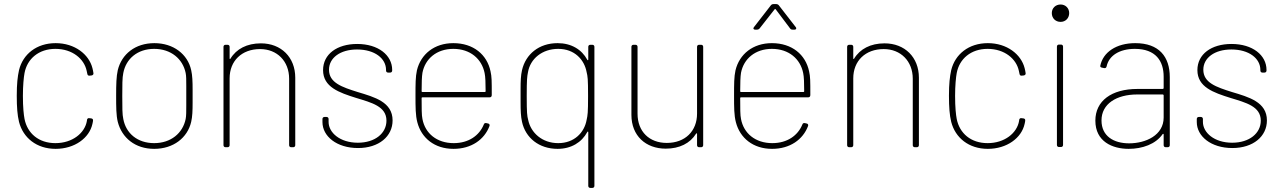

<svg xmlns="http://www.w3.org/2000/svg" viewBox="-20 -720 6266 939"><path d="M252 8C345 8 417 -45 432 -114C434 -122 435 -128 435 -132C435 -138 431 -140 426 -141L417 -142C412 -143 408 -141 406 -136C406 -134 405 -131 405 -130C405 -130 405 -130 405 -129C395 -69 334 -20 251 -20C169 -20 114 -68 100 -138C96 -159 92 -195 92 -251C92 -301 96 -342 100 -363C113 -432 169 -481 251 -481C334 -481 392 -432 404 -373L407 -359C408 -353 411 -350 416 -350C417 -350 417 -350 418 -350L428 -351C433 -352 437 -355 437 -360C437 -361 437 -361 437 -362C436 -370 434 -379 432 -387C415 -454 346 -509 252 -509C159 -509 92 -455 73 -377C66 -345 62 -310 62 -252C62 -196 65 -157 73 -124C93 -46 159 8 252 8Z M734 8C828 8 897 -46 915 -124C921 -150 922 -179 922 -219C922 -229 922 -239 922 -251C922 -262 922 -272 922 -281C922 -320 921 -351 915 -377C898 -455 828 -509 735 -509C641 -509 575 -455 556 -377C549 -345 548 -309 548 -252C548 -197 548 -157 556 -124C576 -46 641 8 734 8ZM734 -20C652 -20 596 -68 583 -138C578 -159 578 -196 578 -251C578 -301 578 -341 583 -363C596 -432 652 -481 734 -481C816 -481 874 -432 888 -363C891 -349 891 -328 891 -299C891 -285 891 -269 891 -251C891 -234 891 -218 891 -204C891 -175 891 -153 888 -138C874 -69 816 -20 734 -20Z M1256 -508C1188 -508 1136 -481 1107 -433C1105 -430 1103 -431 1103 -435V-491C1103 -497 1099 -501 1093 -501H1083C1077 -501 1073 -497 1073 -491V-10C1073 -4 1077 0 1083 0H1093C1099 0 1103 -4 1103 -10V-337C1103 -422 1162 -480 1252 -480C1335 -480 1394 -421 1394 -335V-10C1394 -4 1398 0 1404 0H1414C1420 0 1424 -4 1424 -10V-340C1424 -440 1355 -508 1256 -508Z M1731 4C1833 4 1900 -53 1900 -131C1900 -221 1812 -245 1729 -270C1653 -294 1589 -315 1589 -379C1589 -437 1644 -478 1726 -478C1813 -478 1868 -434 1868 -378V-375C1868 -369 1872 -365 1878 -365H1888C1894 -365 1898 -369 1898 -375V-378C1898 -450 1830 -505 1727 -505C1628 -505 1560 -455 1560 -377C1560 -294 1639 -267 1722 -241C1797 -218 1870 -200 1870 -130C1870 -68 1814 -22 1730 -22C1643 -22 1587 -71 1587 -124V-138C1587 -144 1583 -148 1577 -148H1567C1561 -148 1557 -144 1557 -138V-123C1557 -54 1626 4 1731 4Z M2199 -20C2116 -20 2059 -68 2046 -138C2042 -156 2042 -190 2042 -240C2042 -243 2044 -244 2046 -244H2375C2381 -244 2385 -248 2385 -255C2385 -327 2385 -344 2379 -371C2362 -453 2295 -509 2197 -509C2104 -509 2038 -455 2019 -376C2012 -344 2012 -309 2012 -252C2012 -196 2012 -156 2021 -122C2041 -45 2105 8 2198 8C2285 8 2349 -37 2374 -104C2376 -110 2373 -115 2367 -116L2358 -118C2352 -119 2348 -117 2346 -111C2324 -57 2272 -20 2199 -20ZM2197 -481C2280 -481 2336 -432 2350 -363C2354 -346 2355 -311 2355 -274C2355 -271 2353 -270 2351 -270H2046C2044 -270 2042 -271 2042 -274C2042 -313 2043 -346 2046 -364C2059 -432 2115 -481 2197 -481Z M2857 -491V-429C2857 -425 2854 -424 2852 -428C2825 -478 2774 -509 2707 -509C2616 -509 2551 -455 2533 -377C2527 -351 2526 -323 2526 -283C2526 -274 2526 -263 2526 -252C2526 -241 2526 -230 2526 -220C2526 -181 2527 -150 2533 -124C2550 -46 2616 8 2707 8C2774 8 2825 -24 2852 -74C2854 -78 2857 -77 2857 -73V189C2857 195 2861 199 2867 199H2877C2883 199 2887 195 2887 189V-491C2887 -497 2883 -501 2877 -501H2867C2861 -501 2857 -497 2857 -491ZM2849 -134C2838 -71 2788 -20 2710 -20C2632 -20 2576 -70 2563 -134C2558 -154 2556 -166 2556 -250C2556 -333 2558 -345 2562 -366C2573 -433 2632 -481 2710 -481C2790 -481 2838 -428 2849 -367C2854 -347 2856 -335 2856 -251C2856 -168 2854 -156 2849 -134Z M3389 -491V-164C3389 -79 3331 -21 3241 -21C3156 -21 3098 -76 3098 -164V-491C3098 -497 3094 -501 3088 -501H3078C3072 -501 3068 -497 3068 -491V-158C3068 -56 3138 7 3236 7C3303 7 3355 -19 3384 -66C3386 -69 3389 -69 3389 -65V-10C3389 -4 3393 0 3399 0H3409C3415 0 3419 -4 3419 -10V-491C3419 -497 3415 -501 3409 -501H3399C3393 -501 3389 -497 3389 -491Z M3774 -674 3844 -581C3847 -576 3852 -575 3857 -575H3866C3871 -575 3874 -578 3874 -581C3874 -583 3874 -585 3872 -587L3789 -694C3786 -698 3781 -700 3776 -700H3763C3758 -700 3753 -698 3750 -694L3667 -587C3662 -581 3665 -575 3673 -575H3682C3687 -575 3692 -577 3695 -581L3768 -674C3770 -677 3773 -676 3774 -674ZM3757 -20C3674 -20 3617 -68 3604 -138C3600 -156 3600 -190 3600 -240C3600 -243 3602 -244 3604 -244H3933C3939 -244 3943 -248 3943 -255C3943 -327 3943 -344 3937 -371C3920 -453 3853 -509 3755 -509C3662 -509 3596 -455 3577 -376C3570 -344 3570 -309 3570 -252C3570 -196 3570 -156 3579 -122C3599 -45 3663 8 3756 8C3843 8 3907 -37 3932 -104C3934 -110 3931 -115 3925 -116L3916 -118C3910 -119 3906 -117 3904 -111C3882 -57 3830 -20 3757 -20ZM3755 -481C3838 -481 3894 -432 3908 -363C3912 -346 3913 -311 3913 -274C3913 -271 3911 -270 3909 -270H3604C3602 -270 3600 -271 3600 -274C3600 -313 3601 -346 3604 -364C3617 -432 3673 -481 3755 -481Z M4306 -508C4238 -508 4186 -481 4157 -433C4155 -430 4153 -431 4153 -435V-491C4153 -497 4149 -501 4143 -501H4133C4127 -501 4123 -497 4123 -491V-10C4123 -4 4127 0 4133 0H4143C4149 0 4153 -4 4153 -10V-337C4153 -422 4212 -480 4302 -480C4385 -480 4444 -421 4444 -335V-10C4444 -4 4448 0 4454 0H4464C4470 0 4474 -4 4474 -10V-340C4474 -440 4405 -508 4306 -508Z M4811 8C4904 8 4976 -45 4991 -114C4993 -122 4994 -128 4994 -132C4994 -138 4990 -140 4985 -141L4976 -142C4971 -143 4967 -141 4965 -136C4965 -134 4964 -131 4964 -130C4964 -130 4964 -130 4964 -129C4954 -69 4893 -20 4810 -20C4728 -20 4673 -68 4659 -138C4655 -159 4651 -195 4651 -251C4651 -301 4655 -342 4659 -363C4672 -432 4728 -481 4810 -481C4893 -481 4951 -432 4963 -373L4966 -359C4967 -353 4970 -350 4975 -350C4976 -350 4976 -350 4977 -350L4987 -351C4992 -352 4996 -355 4996 -360C4996 -361 4996 -361 4996 -362C4995 -370 4993 -379 4991 -387C4974 -454 4905 -509 4811 -509C4718 -509 4651 -455 4632 -377C4625 -345 4621 -310 4621 -252C4621 -196 4624 -157 4632 -124C4652 -46 4718 8 4811 8Z M5167 -613C5191 -613 5209 -631 5209 -656C5209 -680 5191 -698 5167 -698C5142 -698 5124 -680 5124 -656C5124 -631 5142 -613 5167 -613ZM5159 -1H5169C5175 -1 5179 -5 5179 -11V-492C5179 -498 5175 -502 5169 -502H5159C5153 -502 5149 -498 5149 -492V-11C5149 -5 5153 -1 5159 -1Z M5532 -509C5439 -509 5374 -464 5361 -398C5360 -393 5364 -390 5370 -389L5380 -387C5386 -386 5390 -388 5392 -395C5403 -448 5455 -481 5530 -481C5632 -481 5671 -422 5671 -345V-289C5671 -287 5669 -285 5667 -285H5543C5415 -285 5337 -226 5337 -130C5337 -27 5421 8 5500 8C5567 8 5632 -15 5666 -64C5669 -67 5671 -65 5671 -62V-10C5671 -4 5675 0 5681 0H5691C5697 0 5701 -4 5701 -10V-343C5701 -442 5649 -509 5532 -509ZM5502 -19C5427 -19 5367 -54 5367 -131C5367 -212 5440 -258 5542 -258H5667C5669 -258 5671 -256 5671 -254V-145C5671 -59 5584 -19 5502 -19Z M6007 4C6109 4 6176 -53 6176 -131C6176 -221 6088 -245 6005 -270C5929 -294 5865 -315 5865 -379C5865 -437 5920 -478 6002 -478C6089 -478 6144 -434 6144 -378V-375C6144 -369 6148 -365 6154 -365H6164C6170 -365 6174 -369 6174 -375V-378C6174 -450 6106 -505 6003 -505C5904 -505 5836 -455 5836 -377C5836 -294 5915 -267 5998 -241C6073 -218 6146 -200 6146 -130C6146 -68 6090 -22 6006 -22C5919 -22 5863 -71 5863 -124V-138C5863 -144 5859 -148 5853 -148H5843C5837 -148 5833 -144 5833 -138V-123C5833 -54 5902 4 6007 4Z"/></svg>

Font: Barlow Thin
Style: Regular
Weight: 250
Designer: Jeremy Tribby
Foundry: Tribby Type
Version: Version 1.422;hotconv 1.0.109;makeotfexe 2.5.65596